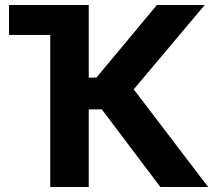

<svg xmlns="http://www.w3.org/2000/svg" viewBox="-20 -747 889 767"><path d="M811.5 0H620.6L386.7 -310.1H334.5V0H180.7V-607.4H16.1V-727.1H334.5V-437H365.2L606.9 -727.1H797.9L514.2 -390.1Z"/></svg>

Font: My Font
Style: Bold
Weight: 500
Designer: Rasmus Andersson
Foundry: rsms
Version: Version 0.001